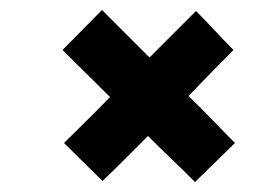

<svg xmlns="http://www.w3.org/2000/svg" viewBox="-20 -364 559 384"><path d="M279 -249 372 -342Q391 -323 409.5 -303Q428 -283 447 -264Q425 -242 402 -218.5Q379 -195 357 -172Q380 -150 402.5 -126.5Q425 -103 450 -78L370 0Q347 -23 323 -46Q299 -69 276 -92Q254 -70 231 -47Q208 -24 185 -2Q166 -21 146.5 -40Q127 -59 108 -78Q131 -101 154 -123.5Q177 -146 200 -170L105 -264L184 -344Z"/></svg>

Font: Reem Kufi Ink
Style: Regular
Weight: 400
Designer: Khaled Hosny
Version: Version 1.7